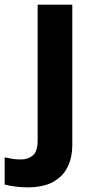

<svg xmlns="http://www.w3.org/2000/svg" viewBox="-84 -566 409 826"><path d="M34 240Q9 240 -18.5 236.5Q-46 233 -64 228V111Q-46 115 -30 117.5Q-14 120 6 120Q36 120 57 103Q78 86 78 37V-546H227V59Q227 109 208 150Q189 191 146.5 215.5Q104 240 34 240Z"/></svg>

Font: Noto Sans Kannada
Style: Regular
Weight: 400
Designer: Jelle Bosma - Monotype Design Team
Foundry: Monotype Imaging Inc.
Version: Version 2.003